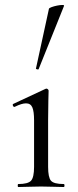

<svg xmlns="http://www.w3.org/2000/svg" viewBox="-20 -751 313 771"><path d="M53.4 0Q51.2 0 51.2 -6Q51.2 -12 53.4 -12Q92.4 -12 104.6 -25.3Q116.8 -38.6 116.8 -81V-268Q116.8 -303.4 109.9 -319.7Q103 -336 84.4 -336Q75.8 -336 64.7 -332.6Q53.6 -329.2 38.6 -321.8Q34.6 -320.8 32.1 -326.4Q29.6 -332 33.4 -333.8L162.8 -394.2Q165.6 -395.2 166.6 -395.2Q169.2 -395.2 172.2 -392.6Q175.2 -390 175.2 -386.8Q175.2 -378.8 174.2 -348Q173.2 -317.2 173.2 -269.2V-81Q173.2 -38.6 184.7 -25.3Q196.2 -12 236 -12Q239 -12 239 -6Q239 0 236 0Q218.4 0 194.8 -1Q171.2 -2 144.6 -2Q119 -2 95.4 -1Q71.8 0 53.4 0ZM135.4 -474Q134.4 -471 128.9 -472.5Q123.4 -474 124.4 -476L176.6 -716Q177.8 -719 187.3 -722.5Q196.8 -726 209.1 -728.5Q221.4 -731 230.2 -731Q239 -731 237 -727Z"/></svg>

Font: Cormorant Garamond Light
Style: Regular
Weight: 300
Designer: Christian Thalmann (Catharsis Fonts)
Foundry: Catharsis Fonts
Version: Version 4.001